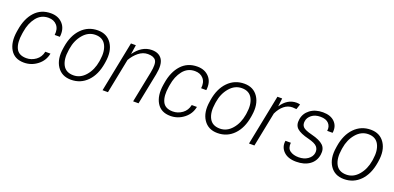

<svg xmlns="http://www.w3.org/2000/svg" viewBox="-3 -1209 3875 1890"><g transform="rotate(20 1935.0 -264.0)"><path d="M229 -39.6Q281.7 -39.6 326.9 -72Q372.1 -104.5 383.8 -163.1H438Q423.8 -86.9 361.6 -38.6Q299.3 9.8 221.2 9.8Q122.6 9.8 78.4 -63.5Q34.2 -136.7 52.7 -253.9L56.2 -274.4Q75.7 -396.5 140.4 -467.3Q205.1 -538.1 308.1 -538.1Q387.2 -538.1 433.3 -486.8Q479.5 -435.5 468.3 -350.1H414.1Q422.4 -413.6 390.1 -450.9Q357.9 -488.3 300.3 -488.3Q223.6 -488.3 175.5 -427.5Q127.4 -366.7 112.8 -274.4L109.4 -253.9Q93.3 -155.3 120.4 -97.4Q147.5 -39.6 229 -39.6Z M540.5 -272Q560.1 -395.5 629.4 -466.8Q698.7 -538.1 800.3 -538.1Q897 -538.1 945.8 -463.9Q994.6 -389.6 975.6 -272L973.1 -255.9Q953.1 -131.8 884 -61Q814.9 9.8 713.9 9.8Q616.7 9.8 567.6 -64Q518.6 -137.7 538.1 -255.9ZM594.7 -255.9Q579.1 -158.7 610.8 -99.1Q642.6 -39.6 721.7 -39.6Q794.9 -39.6 848.1 -101.6Q901.4 -163.6 916.5 -255.9L918.9 -272Q934.1 -367.7 902.1 -428Q870.1 -488.3 792.5 -488.3Q718.3 -488.3 664.8 -425.5Q611.3 -362.8 597.2 -272Z M1185.1 -432.6 1186.5 -432.1Q1220.2 -481.4 1266.1 -509.8Q1312 -538.1 1365.7 -538.1Q1440.4 -538.1 1473.6 -487.3Q1506.8 -436.5 1485.4 -327.6L1419.9 0H1363.3L1428.7 -326.7Q1447.8 -423.3 1425.8 -455.3Q1403.8 -487.3 1342.3 -487.3Q1291 -487.3 1246.3 -451.7Q1201.7 -416 1171.9 -363.3L1099.6 0H1043L1148.4 -528.3H1199.7Z M1763.2 -39.6Q1815.9 -39.6 1861.1 -72Q1906.2 -104.5 1918 -163.1H1972.2Q1958 -86.9 1895.8 -38.6Q1833.5 9.8 1755.4 9.8Q1656.7 9.8 1612.5 -63.5Q1568.4 -136.7 1586.9 -253.9L1590.3 -274.4Q1609.9 -396.5 1674.6 -467.3Q1739.3 -538.1 1842.3 -538.1Q1921.4 -538.1 1967.5 -486.8Q2013.7 -435.5 2002.4 -350.1H1948.2Q1956.5 -413.6 1924.3 -450.9Q1892.1 -488.3 1834.5 -488.3Q1757.8 -488.3 1709.7 -427.5Q1661.6 -366.7 1647 -274.4L1643.6 -253.9Q1627.4 -155.3 1654.5 -97.4Q1681.6 -39.6 1763.2 -39.6Z M2074.7 -272Q2094.2 -395.5 2163.6 -466.8Q2232.9 -538.1 2334.5 -538.1Q2431.2 -538.1 2480 -463.9Q2528.8 -389.6 2509.8 -272L2507.3 -255.9Q2487.3 -131.8 2418.2 -61Q2349.1 9.8 2248 9.8Q2150.9 9.8 2101.8 -64Q2052.7 -137.7 2072.3 -255.9ZM2128.9 -255.9Q2113.3 -158.7 2145 -99.1Q2176.8 -39.6 2255.9 -39.6Q2329.1 -39.6 2382.3 -101.6Q2435.5 -163.6 2450.7 -255.9L2453.1 -272Q2468.3 -367.7 2436.3 -428Q2404.3 -488.3 2326.7 -488.3Q2252.4 -488.3 2199 -425.5Q2145.5 -362.8 2131.3 -272Z M2899.9 -478 2858.9 -481Q2810.5 -481 2771.2 -449Q2731.9 -417 2705.6 -360.4L2633.8 0H2577.1L2682.6 -528.3H2732.4L2722.2 -444.3L2723.6 -443.8Q2752.9 -489.3 2792.5 -513.7Q2832 -538.1 2882.3 -538.1Q2892.1 -538.1 2902.1 -536.4Q2912.1 -534.7 2918 -532.7Z M3221.7 -134.3Q3227.5 -173.3 3204.8 -200Q3182.1 -226.6 3109.9 -244.6Q3023.4 -265.6 2987.1 -298.3Q2950.7 -331.1 2960.9 -394Q2971.2 -458 3024.2 -498Q3077.1 -538.1 3157.7 -538.1Q3239.3 -538.1 3282.2 -493.9Q3325.2 -449.7 3314.5 -380.4H3257.8Q3265.1 -426.3 3237.1 -457.3Q3209 -488.3 3149.9 -488.3Q3092.8 -488.3 3057.9 -460.7Q3022.9 -433.1 3017.6 -396Q3011.2 -357.9 3032 -335Q3052.7 -312 3127.9 -293.5Q3214.4 -272 3251.5 -236.6Q3288.6 -201.2 3278.3 -137.2Q3267.1 -67.4 3212.4 -28.8Q3157.7 9.8 3072.8 9.8Q2985.4 9.8 2939.9 -36.1Q2894.5 -82 2905.3 -147.9H2961.4Q2955.6 -89.4 2990.7 -64.5Q3025.9 -39.6 3080.6 -39.6Q3137.7 -39.6 3176.5 -67.1Q3215.3 -94.7 3221.7 -134.3Z M3399.4 -272Q3418.9 -395.5 3488.3 -466.8Q3557.6 -538.1 3659.2 -538.1Q3755.9 -538.1 3804.7 -463.9Q3853.5 -389.6 3834.5 -272L3832 -255.9Q3812 -131.8 3742.9 -61Q3673.8 9.8 3572.8 9.8Q3475.6 9.8 3426.5 -64Q3377.4 -137.7 3397 -255.9ZM3453.6 -255.9Q3438 -158.7 3469.7 -99.1Q3501.5 -39.6 3580.6 -39.6Q3653.8 -39.6 3707 -101.6Q3760.3 -163.6 3775.4 -255.9L3777.8 -272Q3793 -367.7 3761 -428Q3729 -488.3 3651.4 -488.3Q3577.1 -488.3 3523.7 -425.5Q3470.2 -362.8 3456.1 -272Z"/></g></svg>

Font: Franko
Style: Light Italic
Weight: 300
Designer: Google
Version: Version 1.200310; 2013